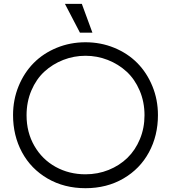

<svg xmlns="http://www.w3.org/2000/svg" viewBox="-20 -966 890 999"><path d="M118.2 -366.2Q118.2 -277.3 158.9 -206.8Q199.7 -136.2 269.5 -97.7Q339.4 -59.1 424.8 -59.1Q488.8 -59.1 545.2 -81.8Q601.6 -104.5 642.8 -144.5Q684.1 -184.6 708 -242.2Q731.9 -299.8 731.9 -366.2Q731.9 -436 706.5 -495.1Q681.2 -554.2 638.7 -593.3Q596.2 -632.3 540.8 -654.1Q485.4 -675.8 424.8 -675.8Q364.3 -675.8 308.8 -654.1Q253.4 -632.3 210.9 -593.3Q168.5 -554.2 143.3 -495.1Q118.2 -436 118.2 -366.2ZM47.9 -367.2Q47.9 -447.3 76.7 -517.6Q105.5 -587.9 155.3 -638.2Q205.1 -688.5 275.1 -717.3Q345.2 -746.1 424.8 -746.1Q504.4 -746.1 574.5 -717.3Q644.5 -688.5 694.3 -638.2Q744.1 -587.9 772.9 -517.6Q801.8 -447.3 801.8 -367.2Q801.8 -260.3 755.1 -173.8Q708.5 -87.4 622.1 -37.1Q535.6 13.2 424.8 13.2Q314 13.2 227.5 -37.1Q141.1 -87.4 94.5 -173.8Q47.9 -260.3 47.9 -367.2ZM317.9 -945.8H405.8L460.9 -795.9H396Z"/></svg>

Font: Kreadon
Style: Regular
Weight: 400
Designer: kohakuno
Foundry: StudioGnu
Version: Version 1.000;Glyphs 3.1.2 (3151)